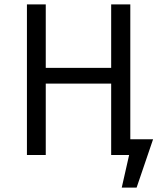

<svg xmlns="http://www.w3.org/2000/svg" viewBox="-20 -708 719 877"><path d="M575.2 -71.8H679.2L604 148.9H536.1L569.8 0H487.8V-326.2H189V0H103V-688H189V-397.9H487.8V-688H575.2Z"/></svg>

Font: Fira Sans Book
Style: Regular
Weight: 350
Designer: Carrois Corporate & Edenspiekermann AG
Foundry: Carrois Corporate GbR & Edenspiekermann AG
Version: Version 4.203;PS 004.203;hotconv 1.0.88;makeotf.lib2.5.64775